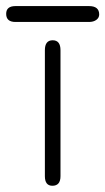

<svg xmlns="http://www.w3.org/2000/svg" viewBox="-68 -593 343 625"><path d="M-47.9 -547.9Q-47.9 -573.2 -17.6 -573.2H221.7Q254.9 -573.2 254.9 -545.9Q254.9 -535.2 245.6 -528.3Q236.3 -521.5 221.7 -521.5H-17.6Q-47.9 -521.5 -47.9 -547.9ZM102.5 11.7Q78.1 11.7 78.1 -19.5V-429.7Q78.1 -461.9 103.5 -461.9Q128.9 -461.9 128.9 -429.7V-19.5Q128.9 11.7 102.5 11.7Z"/></svg>

Font: Jura
Style: Book
Weight: 400
Version: Version 2.3